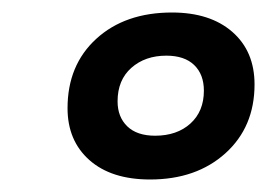

<svg xmlns="http://www.w3.org/2000/svg" viewBox="-20 -698 427 307"><path d="M220 -411Q158 -411 123 -442Q88 -473 88 -525Q88 -594 134 -636Q180 -678 255 -678Q316 -678 351.5 -647Q387 -616 387 -563Q387 -495 340.5 -453Q294 -411 220 -411ZM228 -481Q263 -481 284.5 -500.5Q306 -520 306 -553Q306 -579 290.5 -594Q275 -609 246 -609Q212 -609 190 -589.5Q168 -570 168 -536Q168 -511 183.5 -496Q199 -481 228 -481Z"/></svg>

Font: Gantari
Style: Bold Italic
Weight: 700
Italic angle: -10°
Designer: Anugrah Pasau
Foundry: Lafontype
Version: Version 1.000; ttfautohint (v1.8.4.7-5d5b)